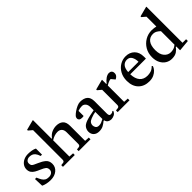

<svg xmlns="http://www.w3.org/2000/svg" viewBox="123 -1629 2548 2548"><g transform="rotate(-45 1396.5 -355.0)"><path d="M185 10Q148 10 111.5 2.5Q75 -5 50 -18L45 -148H72Q88 -109 103.5 -84Q119 -59 140 -47Q161 -35 195 -35Q231 -35 252 -53.5Q273 -72 272 -101Q271 -132 251.5 -148.5Q232 -165 182 -186Q146 -201 117 -217.5Q88 -234 71.5 -258.5Q55 -283 55 -320Q56 -358 77.5 -387.5Q99 -417 135 -433.5Q171 -450 215 -450Q248 -450 282.5 -444Q317 -438 340 -425V-311H315Q301 -354 283 -375Q265 -396 244.5 -403Q224 -410 201 -410Q173 -410 153 -394.5Q133 -379 133 -352Q133 -328 141.5 -315.5Q150 -303 169.5 -293.5Q189 -284 223 -269Q278 -246 315 -215Q352 -184 352 -127Q352 -67 305.5 -28.5Q259 10 185 10Z M422 0V-32L459 -36Q486 -39 486 -72V-625L433 -670V-684L571 -720H579V-371H587Q621 -416 662 -433Q703 -450 744 -450Q803 -450 838.5 -419Q874 -388 874 -318V-36L939 -32V0H717V-32L754 -36Q781 -39 781 -72V-287Q781 -334 758.5 -357Q736 -380 698 -380Q639 -380 579 -341V-36L644 -32V0Z M1098 9Q1047 9 1018.5 -18.5Q990 -46 990 -91Q990 -124 1009.5 -155.5Q1029 -187 1087 -207Q1116 -217 1161 -227Q1206 -237 1241 -243V-299Q1241 -346 1220 -369.5Q1199 -393 1170 -393Q1149 -393 1132.5 -390Q1116 -387 1093 -379V-283Q1077 -280 1063 -280Q1033 -280 1019.5 -292.5Q1006 -305 1006 -321Q1006 -330 1009.5 -340Q1013 -350 1021 -359Q1038 -378 1068 -399Q1098 -420 1131.5 -435Q1165 -450 1193 -450Q1260 -450 1297 -419Q1334 -388 1334 -318V-87Q1334 -65 1341.5 -54Q1349 -43 1368 -43Q1378 -43 1389 -47Q1400 -51 1410 -61L1419 -52Q1406 -18 1377.5 -4.5Q1349 9 1323 9Q1295 9 1273.5 -5Q1252 -19 1245 -50H1234Q1205 -25 1173.5 -8Q1142 9 1098 9ZM1088 -113Q1088 -88 1102 -68Q1116 -48 1149 -48Q1174 -48 1193.5 -56Q1213 -64 1241 -79V-84V-212Q1225 -210 1200.5 -203.5Q1176 -197 1149 -186Q1116 -173 1102 -155Q1088 -137 1088 -113Z M1449 0V-32L1486 -36Q1513 -39 1513 -72V-355L1460 -400V-414L1598 -450H1606V-371H1613Q1637 -404 1670 -427Q1703 -450 1733 -450Q1757 -450 1772 -436Q1787 -422 1787 -395Q1787 -369 1772 -351.5Q1757 -334 1736 -325L1693 -377Q1676 -377 1651 -366Q1626 -355 1606 -342V-36L1671 -32V0Z M2038 10Q1941 10 1884 -48.5Q1827 -107 1827 -209Q1827 -280 1857 -334.5Q1887 -389 1937 -419.5Q1987 -450 2046 -450Q2121 -450 2168.5 -403.5Q2216 -357 2216 -273V-237H1922Q1925 -151 1963.5 -106Q2002 -61 2073 -61Q2103 -61 2135 -70Q2167 -79 2200 -113L2212 -102Q2204 -76 2181 -50Q2158 -24 2122 -7Q2086 10 2038 10ZM2027 -406Q1984 -406 1956 -376Q1928 -346 1923 -277H2117Q2117 -330 2095.5 -368Q2074 -406 2027 -406Z M2615 5V-66H2606Q2588 -38 2554 -14Q2520 10 2461 10Q2413 10 2373.5 -14Q2334 -38 2310 -83.5Q2286 -129 2286 -193Q2286 -267 2320 -325Q2354 -383 2411 -416.5Q2468 -450 2537 -450Q2561 -450 2580.5 -447Q2600 -444 2615 -440V-625L2562 -670V-684L2700 -720H2708V-42H2775V-9L2625 5ZM2383 -228Q2383 -148 2420.5 -105Q2458 -62 2510 -62Q2537 -62 2562.5 -69Q2588 -76 2615 -100V-353Q2597 -372 2571 -387.5Q2545 -403 2512 -403Q2451 -403 2417 -358.5Q2383 -314 2383 -228Z"/></g></svg>

Font: Gulzar
Style: Regular
Weight: 400
Designer: Borna Izadpanah, Alice Savoie, Simon Cozens, Fiona Ross
Version: Version 1.000;[7b34f74]; ttfautohint (v1.8.4)